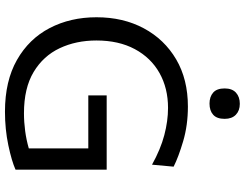

<svg xmlns="http://www.w3.org/2000/svg" viewBox="-126 -848 986 773"><g transform="rotate(90 366.5 -462.0)"><path d="M663.5 -32Q629 -16.5 565 -3Q501 10.5 430 10.5Q306.5 10.5 221.8 -37.8Q137 -86 93.5 -169.5Q50 -253 50 -358Q50 -465.5 94.5 -548.5Q139 -631.5 219.5 -678.8Q300 -726 409.5 -726Q484.5 -726 548.8 -707Q613 -688 651.5 -668.5L643.5 -581.5Q581.5 -616 524.5 -631Q467.5 -646 415 -646Q335.5 -646 274.2 -611.5Q213 -577 178.2 -512.2Q143.5 -447.5 143.5 -357.5Q143.5 -276 174.5 -210Q205.5 -144 270.2 -105Q335 -66 436.5 -66Q472 -66 507.8 -70.8Q543.5 -75.5 578 -85.5V-325H364.5V-399H663.5ZM397.5 -813Q370 -813 353.2 -827.8Q336.5 -842.5 336.5 -874Q336.5 -904 353.5 -919.5Q370.5 -935 398.5 -935Q426 -935 442.5 -919Q459 -903 459 -874Q459 -842.5 442.5 -827.8Q426 -813 397.5 -813Z"/></g></svg>

Font: Heraclito
Style: Regular
Weight: 400
Designer: Kostas Bartsokas (font) & Cristiano Sobral (main changes)
Foundry: Kostas Bartsokas (font) & Cristiano Sobral (main changes)
Version: Version 1.00;July 8, 2020;FontCreator 13.0.0.2655 64-bit